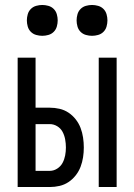

<svg xmlns="http://www.w3.org/2000/svg" viewBox="-20 -752 540 772"><path d="M377 0V-520H449V0ZM51 0V-520H123V-319H180Q200 -319 219.5 -314.5Q239 -310 255.5 -299Q272 -288 284.5 -272Q297 -256 304 -237.5Q311 -219 314 -199Q317 -179 317 -159Q317 -139 314 -119.5Q311 -100 304 -81.5Q297 -63 284.5 -47Q272 -31 255.5 -20Q239 -9 219.5 -4.5Q200 0 180 0ZM123 -65H180Q196 -65 210 -74Q224 -83 231.5 -97Q239 -111 242 -127Q245 -143 245 -159Q245 -175 242 -191.5Q239 -208 231.5 -222Q224 -236 210 -244.5Q196 -253 180 -253H123ZM350 -608Q338 -608 325.5 -611.5Q313 -615 304 -624Q295 -633 291.5 -645.5Q288 -658 288 -670Q288 -682 291.5 -694.5Q295 -707 304 -716Q313 -725 325.5 -728.5Q338 -732 350 -732Q362 -732 374.5 -728.5Q387 -725 396 -716Q405 -707 408.5 -694.5Q412 -682 412 -670Q412 -658 408.5 -645.5Q405 -633 396 -624Q387 -615 374.5 -611.5Q362 -608 350 -608ZM150 -608Q138 -608 125.5 -611.5Q113 -615 104 -624Q95 -633 91.5 -645.5Q88 -658 88 -670Q88 -682 91.5 -694.5Q95 -707 104 -716Q113 -725 125.5 -728.5Q138 -732 150 -732Q162 -732 174.5 -728.5Q187 -725 196 -716Q205 -707 208.5 -694.5Q212 -682 212 -670Q212 -658 208.5 -645.5Q205 -633 196 -624Q187 -615 174.5 -611.5Q162 -608 150 -608Z"/></svg>

Font: Iosevka Fixed
Style: Regular
Weight: 400
Monospace: yes
Designer: Belleve Invis
Foundry: Belleve Invis
Version: Version 33.2.4